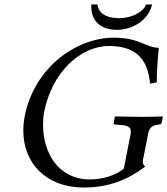

<svg xmlns="http://www.w3.org/2000/svg" viewBox="-20 -826 746 856"><path d="M487 -658C322 -658 133 -527 90 -307C86 -285 84 -264 84 -243C84 -100 184 10 353 10C466 10 550 -25 627 -83C618 -92 615 -100 617 -111L640 -227C646 -262 663 -268 691 -271C696 -272 700 -274 701 -279L706 -305L704 -307C675 -306 654 -305 615 -305C578 -305 539 -306 494 -307L492 -305L487 -279C486 -274 489 -271 493 -271L517 -269C549 -267 563 -260 563 -240C563 -236 563 -232 562 -227L532 -74C493 -42 434 -26 382 -26C236 -26 172 -150 172 -268C172 -288 173 -308 177 -327C211 -502 337 -621 467 -621C606 -621 641 -539 649 -453L679 -459C679 -501 681 -541 688 -613C630 -613 604 -658 487 -658ZM503 -693C564 -693 641 -731 658 -806H631C617 -769 563 -745 512 -745C417 -745 415 -802 415 -806H387V-795C387 -738 423 -693 503 -693Z"/></svg>

Font: Libertinus Serif
Style: Italic
Weight: 400
Italic angle: -12°
Designer: Philipp H. Poll, Khaled Hosny
Foundry: Caleb Maclennan
Version: Version 7.050;RELEASE